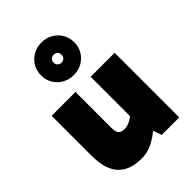

<svg xmlns="http://www.w3.org/2000/svg" viewBox="-237 -912 1030 1030"><g transform="rotate(-45 278.0 -396.5)"><path d="M217 14Q163 14 128 -1.5Q93 -17 72.5 -44Q52 -71 43.5 -107.5Q35 -144 35 -186V-490H216V-217Q216 -184 228 -173.5Q240 -163 260 -163Q273 -163 286 -166.5Q299 -170 314 -179Q329 -188 347 -205L391 -117H331V-490H513V0H380L343 -105L412 -96Q389 -70 358 -44.5Q327 -19 291.5 -2.5Q256 14 217 14ZM274 -560Q239 -560 210.5 -576Q182 -592 165 -620Q148 -648 148 -683Q148 -719 165 -747Q182 -775 210.5 -791Q239 -807 274 -807Q309 -807 337.5 -791Q366 -775 383 -747Q400 -719 400 -683Q400 -648 383 -620Q366 -592 337.5 -576Q309 -560 274 -560ZM274 -654Q288 -654 296 -662.5Q304 -671 304 -684Q304 -698 296 -706Q288 -714 274 -714Q261 -714 252.5 -706Q244 -698 244 -684Q244 -671 252.5 -662.5Q261 -654 274 -654Z"/></g></svg>

Font: Gabarito Black
Style: Regular
Weight: 900
Designer: Leandro Assis / Alvaro Franca / Felipe Casaprima
Foundry: Naipe Foundry
Version: Version 1.000